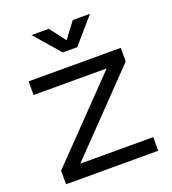

<svg xmlns="http://www.w3.org/2000/svg" viewBox="-159 -1020 1020 1138"><g transform="rotate(-20 351.5 -450.5)"><path d="M61 -649H642V-563L182 -86H642V0H61V-86L522 -563H61ZM540 -901 401 -741H310L171 -901H280L356 -801L431 -901Z"/></g></svg>

Font: Syne Medium
Style: Regular
Weight: 500
Designer: Lucas Descroix
Foundry: Bonjour Monde
Version: Version 2.200; ttfautohint (v1.8.4)